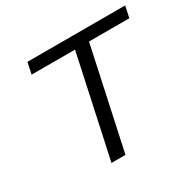

<svg xmlns="http://www.w3.org/2000/svg" viewBox="-145 -817 992 975"><g transform="rotate(-30 351.0 -329.0)"><path d="M242 0 384 -658H466L324 0ZM115 -591 129 -658H702L688 -591Z"/></g></svg>

Font: Ysabeau Infant Medium
Style: Italic
Weight: 500
Italic angle: -12°
Designer: Christian Thalmann (Catharsis Fonts)
Version: Version 2.001;gftools[0.9.30]; featfreeze: ss01,ss02,lnum